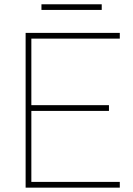

<svg xmlns="http://www.w3.org/2000/svg" viewBox="-20 -862 609 882"><path d="M530.3 0H106.9V-26.4H530.3ZM124 0H97.7V-710.9H124ZM480.5 -352.5H106.9V-378.9H480.5ZM530.3 -684.6H106.9V-710.9H530.3ZM447.3 -816.4H170.4V-842.3H447.3Z"/></svg>

Font: Heebo Thin
Style: Regular
Weight: 250
Designer: Oded Ezer
Foundry: Ezer Type House
Version: Version 3.100